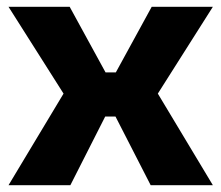

<svg xmlns="http://www.w3.org/2000/svg" viewBox="-20 -542 648 562"><path d="M5 0 166 -268 5 -522H184L289 -330H319L424 -522H603L442 -268L603 0H421L318 -201H288L186 0Z"/></svg>

Font: Tomorrow SemiBold
Style: Regular
Weight: 600
Designer: Tony de Marco, Monica Rizzolli
Foundry: Just in Type
Version: Version 2.002